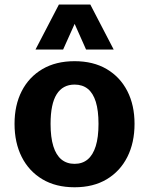

<svg xmlns="http://www.w3.org/2000/svg" viewBox="-20 -805 649 836"><path d="M304.8 10.4Q223.1 10.4 164.6 -24.5Q106 -59.4 74.6 -121.6Q43.3 -183.8 43.3 -265.8Q43.3 -347.2 74.7 -408.5Q106.2 -469.8 164.7 -504.2Q223.3 -538.6 304.8 -538.6Q386.2 -538.6 444.6 -504.2Q502.9 -469.8 534.4 -408.5Q565.8 -347.2 565.8 -265.8Q565.8 -183.8 534.5 -121.6Q503.1 -59.4 444.8 -24.5Q386.4 10.4 304.8 10.4ZM304.8 -91.6Q338.7 -91.6 361.8 -110.9Q384.9 -130.3 396.9 -168.8Q408.9 -207.3 408.9 -265.6Q408.9 -323.6 397.2 -361.5Q385.4 -399.4 362.3 -418.1Q339.1 -436.7 304.8 -436.7Q253.4 -436.7 226.8 -394.7Q200.2 -352.6 200.2 -265.6Q200.2 -207 212.2 -168.4Q224.2 -129.7 247.6 -110.6Q270.9 -91.6 304.8 -91.6ZM134.5 -589.2 236.5 -785.3H373.2L475.1 -589.2H354.8L305 -701L254.8 -589.2Z"/></svg>

Font: Comme
Style: Regular
Weight: 400
Designer: Vernon Adams
Foundry: Vernon Adams
Version: Version 1.000;gftools[0.9.27]